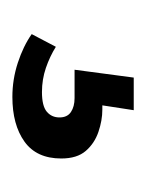

<svg xmlns="http://www.w3.org/2000/svg" viewBox="18 -64 241 318"><g transform="rotate(90 139.0 95.5)"><path d="M140 196Q111 196 83.5 187Q56 178 36 164L57 124Q73 134 92 140.5Q111 147 132 147Q155 147 164.5 139Q174 131 174 118Q174 105 165 99Q156 93 142 93H95L108 -5H162L154 47H161Q179 47 198 53.5Q217 60 229.5 74.5Q242 89 242 115Q242 156 214 176Q186 196 140 196Z"/></g></svg>

Font: Montagu Slab 16pt Medium
Style: Regular
Weight: 500
Designer: Florian Karsten
Foundry: Florian Karsten
Version: Version 1.000; ttfautohint (v1.8.3)